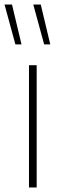

<svg xmlns="http://www.w3.org/2000/svg" viewBox="-56 -828 254 848"><path d="M72 0V-540H106V0ZM139 -632 91 -808H124L166 -632ZM12 -632 -36 -808H-3L39 -632Z"/></svg>

Font: Encode Sans Condensed Thin
Style: Regular
Weight: 100
Width: 3
Designer: Multiple Designers
Foundry: Impallari Type
Version: Version 3.002